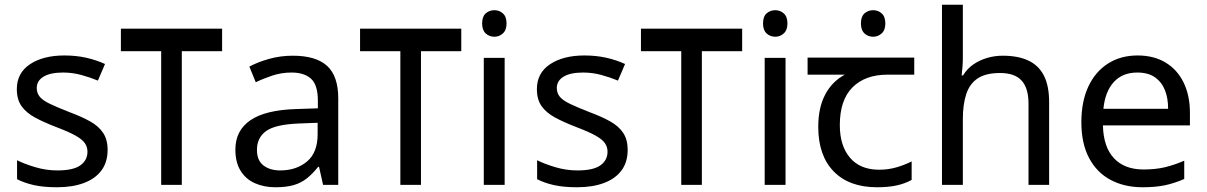

<svg xmlns="http://www.w3.org/2000/svg" viewBox="-20 -780 5091 810"><path d="M434 -148Q434 -96 408 -61Q382 -26 334 -8Q286 10 220 10Q164 10 123.5 1Q83 -8 52 -24V-104Q84 -88 129.5 -74.5Q175 -61 222 -61Q289 -61 319 -82.5Q349 -104 349 -140Q349 -160 338 -176Q327 -192 298.5 -208Q270 -224 217 -244Q165 -264 128 -284Q91 -304 71 -332Q51 -360 51 -404Q51 -472 106.5 -509Q162 -546 252 -546Q301 -546 343.5 -536.5Q386 -527 423 -510L393 -440Q359 -454 322 -464Q285 -474 246 -474Q192 -474 163.5 -456.5Q135 -439 135 -409Q135 -387 148 -371.5Q161 -356 191.5 -341.5Q222 -327 273 -307Q324 -288 360 -268Q396 -248 415 -219.5Q434 -191 434 -148Z M917 -659V-564H747V0H660V-564H490V-659Z M1215 -545Q1313 -545 1360 -502Q1407 -459 1407 -365V0H1343L1326 -76H1322Q1299 -47 1274.5 -27.5Q1250 -8 1218.5 1Q1187 10 1142 10Q1094 10 1055.5 -7Q1017 -24 995 -59.5Q973 -95 973 -149Q973 -229 1036 -272.5Q1099 -316 1230 -320L1321 -323V-355Q1321 -422 1292 -448Q1263 -474 1210 -474Q1168 -474 1130 -461.5Q1092 -449 1059 -433L1032 -499Q1067 -518 1115 -531.5Q1163 -545 1215 -545ZM1241 -259Q1141 -255 1102.5 -227Q1064 -199 1064 -148Q1064 -103 1091.5 -82Q1119 -61 1162 -61Q1230 -61 1275 -98.5Q1320 -136 1320 -214V-262Z M1926 -659V-564H1756V0H1669V-564H1499V-659Z M2109 -536V0H2021V-536ZM2066 -737Q2086 -737 2101.5 -723.5Q2117 -710 2117 -681Q2117 -653 2101.5 -639Q2086 -625 2066 -625Q2044 -625 2029 -639Q2014 -653 2014 -681Q2014 -710 2029 -723.5Q2044 -737 2066 -737Z M2628 -148Q2628 -96 2602 -61Q2576 -26 2528 -8Q2480 10 2414 10Q2358 10 2317.5 1Q2277 -8 2246 -24V-104Q2278 -88 2323.5 -74.5Q2369 -61 2416 -61Q2483 -61 2513 -82.5Q2543 -104 2543 -140Q2543 -160 2532 -176Q2521 -192 2492.5 -208Q2464 -224 2411 -244Q2359 -264 2322 -284Q2285 -304 2265 -332Q2245 -360 2245 -404Q2245 -472 2300.5 -509Q2356 -546 2446 -546Q2495 -546 2537.5 -536.5Q2580 -527 2617 -510L2587 -440Q2553 -454 2516 -464Q2479 -474 2440 -474Q2386 -474 2357.5 -456.5Q2329 -439 2329 -409Q2329 -387 2342 -371.5Q2355 -356 2385.5 -341.5Q2416 -327 2467 -307Q2518 -288 2554 -268Q2590 -248 2609 -219.5Q2628 -191 2628 -148Z M3111 -659V-564H2941V0H2854V-564H2684V-659Z M3294 -536V0H3206V-536ZM3251 -737Q3271 -737 3286.5 -723.5Q3302 -710 3302 -681Q3302 -653 3286.5 -639Q3271 -625 3251 -625Q3229 -625 3214 -639Q3199 -653 3199 -681Q3199 -710 3214 -723.5Q3229 -737 3251 -737Z M3664 -737Q3684 -737 3699.5 -723.5Q3715 -710 3715 -681Q3715 -653 3699.5 -639Q3684 -625 3664 -625Q3642 -625 3627 -639Q3612 -653 3612 -681Q3612 -710 3627 -723.5Q3642 -737 3664 -737ZM3680 10Q3562 10 3497 -57Q3432 -124 3432 -245Q3432 -325 3461 -380.5Q3490 -436 3544 -465H3387V-537H3837V-465H3724Q3630 -465 3576.5 -411.5Q3523 -358 3523 -252Q3523 -165 3566 -114.5Q3609 -64 3689 -64Q3726 -64 3760 -73.5Q3794 -83 3826 -99V-21Q3797 -5 3762 2.5Q3727 10 3680 10Z M4042 -537Q4042 -518 4040.5 -498Q4039 -478 4037 -462H4043Q4060 -490 4086 -508Q4112 -526 4144 -535.5Q4176 -545 4210 -545Q4275 -545 4318.5 -524.5Q4362 -504 4384 -461Q4406 -418 4406 -349V0H4319V-343Q4319 -408 4290 -440Q4261 -472 4199 -472Q4139 -472 4105 -449.5Q4071 -427 4056.5 -383.5Q4042 -340 4042 -277V0H3954V-760H4042Z M4779 -546Q4848 -546 4897.5 -516Q4947 -486 4973.5 -431.5Q5000 -377 5000 -304V-251H4633Q4635 -160 4679.5 -112.5Q4724 -65 4804 -65Q4855 -65 4894.5 -74.5Q4934 -84 4976 -102V-25Q4935 -7 4895 1.5Q4855 10 4800 10Q4724 10 4665.5 -21Q4607 -52 4574.5 -113.5Q4542 -175 4542 -264Q4542 -352 4571.5 -415Q4601 -478 4654.5 -512Q4708 -546 4779 -546ZM4778 -474Q4715 -474 4678.5 -433.5Q4642 -393 4635 -321H4908Q4908 -367 4894 -401Q4880 -435 4851.5 -454.5Q4823 -474 4778 -474Z"/></svg>

Font: ukannada05
Style: Book
Weight: 400
Designer: Jelle Bosma - Monotype Design Team
Foundry: Monotype Imaging Inc.
Version: Version 2.003